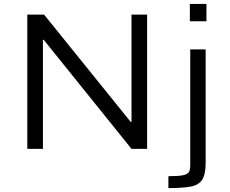

<svg xmlns="http://www.w3.org/2000/svg" viewBox="-20 -763 1178 984"><path d="M120 0V-688H206L650 -138H654V-688H734V0H654L204 -559H200V0ZM953 -654V-743H1038V-654ZM843 201V140Q895 140 918.5 135Q942 130 948.5 118Q955 106 955 84V-510H1034V70Q1034 131 1016 158.5Q998 186 956 193.5Q914 201 843 201Z"/></svg>

Font: Saira Expanded
Style: Regular
Weight: 400
Width: 7
Designer: Hector Gatti with collaboration of the Omnibus-Type team
Foundry: Omnibus-Type
Version: Version 1.100; ttfautohint (v1.8.3)